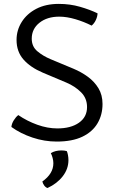

<svg xmlns="http://www.w3.org/2000/svg" viewBox="-20 -715 595 986"><path d="M38.5 -63Q40 -80 50.8 -97.2Q61.5 -114.5 74 -124Q118.5 -93.5 171.2 -74.5Q224 -55.5 274.5 -55.5Q344 -55.5 385.5 -84.8Q427 -114 427 -165Q427 -210.5 396.2 -241.2Q365.5 -272 320.5 -291L199.5 -342Q136 -369 100.5 -409.5Q65 -450 65 -510Q65 -560 91.5 -602.2Q118 -644.5 166.5 -669.8Q215 -695 282 -695Q339.5 -695 390.8 -680.2Q442 -665.5 481 -646.5Q480.5 -630 472.2 -612.2Q464 -594.5 450.5 -583.5Q411 -603.5 366.8 -616.5Q322.5 -629.5 284.5 -629.5Q222 -629.5 182.5 -598Q143 -566.5 143 -516.5Q143 -476 171.8 -451.8Q200.5 -427.5 240 -411L357.5 -362Q397 -345.5 431 -320.8Q465 -296 485.8 -261.5Q506.5 -227 506.5 -181Q506.5 -125.5 480.8 -81.8Q455 -38 403 -13Q351 12 271 12Q208 12 146.8 -8.5Q85.5 -29 38.5 -63ZM323 61Q326.5 68 329 81.2Q331.5 94.5 331.5 107Q331.5 152.5 302.2 190.2Q273 228 224 250.5Q214.5 247.5 207.2 237.8Q200 228 197.5 217Q254 177 254 123.5Q254 110 250.2 96Q246.5 82 241 71.5Q263.5 57.5 295.5 57.5Q311.5 57.5 323 61Z"/></svg>

Font: Signika
Style: Regular
Weight: 300
Designer: Anna Giedry
Foundry: Anna Giedry
Version: Version 2.000